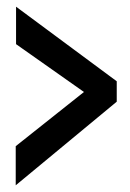

<svg xmlns="http://www.w3.org/2000/svg" viewBox="-20 -595 390 574"><path d="M27 -41V-158L231 -320L28 -463V-575L329 -352V-291Z"/></svg>

Font: Inconsolata ExtraCondensed ExtraBold
Style: Regular
Weight: 800
Width: 2
Monospace: yes
Designer: Raph Levien, Cyreal, Brenton Simpson
Foundry: Raph Levien, Cyreal, Google
Version: Version 3.001; ttfautohint (v1.8.2.53-6de2)